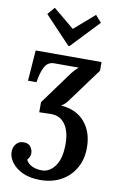

<svg xmlns="http://www.w3.org/2000/svg" viewBox="-110 -835 729 1160"><g transform="rotate(10 255.0 -254.5)"><path d="M221 266Q158 266 113.5 245Q69 224 46 192Q23 160 23 128Q23 100 39.5 79.5Q56 59 84 59Q115 58 128.5 77.5Q142 97 142 116Q142 138 124 159Q136 183 162 195Q188 207 223 207Q269 207 302.5 161Q336 115 336 26Q336 -51 305 -95Q274 -139 215 -138Q193 -138 175 -137Q157 -136 146 -136V-198L281 -383Q294 -402 308.5 -418Q323 -434 334 -443H182Q143 -442 124.5 -405Q106 -368 98 -312H46L60 -500H464V-447L306 -232Q291 -212 269 -199Q364 -192 415.5 -131Q467 -70 467 25Q467 97 435.5 151.5Q404 206 349 236Q294 266 221 266ZM249 -562 91 -729 129 -774 257 -668H259L382 -775L419 -733L257 -562Z"/></g></svg>

Font: Lora SemiBold
Style: Regular
Weight: 600
Designer: Olga Karpushina, Alexei Vanyashin (Cyrillic)
Foundry: Cyreal
Version: Version 3.011; ttfautohint (v1.8.4.7-5d5b)